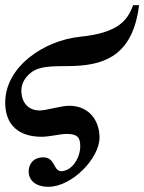

<svg xmlns="http://www.w3.org/2000/svg" viewBox="-25 -512 554 737"><path d="M486 -492C464 -433 429 -386 283 -371C145 -357 -5 -257 -5 -118C-5 -32 47 13 135 13C165 13 207 2 230 2C273 2 283 16 283 49C283 96 250 145 210 145C179 145 188 92 141 92C97 92 85 125 85 146C85 177 108 205 161 205C251 205 357 96 357 16C357 -50 316 -106 241 -106C208 -106 154 -88 127 -88C82 -88 57 -120 57 -165C57 -189 69 -214 95 -234C134 -264 198 -256 262 -259C389 -264 486 -310 509 -492Z"/></svg>

Font: XITS
Style: Bold Italic
Weight: 700
Italic angle: -16.33°
Designer: MicroPress Inc., with final additions and corrections provided by Coen Hoffman, Elsevier (retired)
Version: Version 1.105